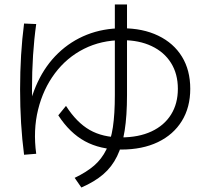

<svg xmlns="http://www.w3.org/2000/svg" viewBox="-20 -811 920 860"><path d="M87.8 -117.8Q70 -254.4 70 -411.1Q70 -568.9 87.8 -705.6L142.2 -703.3Q123.3 -568.9 123.3 -411.1Q123.3 -372.2 125 -333.9Q126.7 -295.6 130 -258.9L100 -276.7Q113.3 -367.8 148.9 -443.3Q184.4 -518.9 240.6 -572.8Q296.7 -626.7 369.4 -655.6Q442.2 -684.4 527.8 -684.4Q620 -684.4 688.9 -651.1Q757.8 -617.8 795 -557.2Q832.2 -496.7 832.2 -413.3Q832.2 -330 794.4 -268.9Q756.7 -207.8 687.2 -174.4Q617.8 -141.1 522.2 -141.1Q428.9 -141.1 360.6 -178.3Q292.2 -215.6 241.1 -294.4L275.6 -336.7Q323.3 -262.2 381.7 -228.9Q440 -195.6 522.2 -195.6Q601.1 -195.6 658.3 -222.2Q715.6 -248.9 746.1 -297.8Q776.7 -346.7 776.7 -413.3Q776.7 -480 746.1 -528.9Q715.6 -577.8 659.4 -604.4Q603.3 -631.1 527.8 -631.1Q433.3 -631.1 356.1 -592.2Q278.9 -553.3 226.1 -482.8Q173.3 -412.2 150.6 -320Q127.8 -227.8 142.2 -122.2ZM314.4 -14.4Q367.8 -40 401.7 -69.4Q435.6 -98.9 456.1 -140.6Q476.7 -182.2 485.6 -241.1Q494.4 -300 494.4 -385.6V-791.1H548.9V-385.6Q548.9 -292.2 538.3 -225.6Q527.8 -158.9 504.4 -111.1Q481.1 -63.3 442.2 -30Q403.3 3.3 344.4 28.9Z"/></svg>

Font: Paperlogy 3 Light
Style: Regular
Weight: 300
Designer: redesigned by Lee Juim, glyphs from Gmarket Sans & Montserrat
Foundry: PT&
Version: Version 1.001